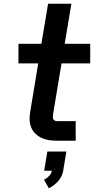

<svg xmlns="http://www.w3.org/2000/svg" viewBox="-20 -755 540 1030"><path d="M288 0Q266 0 244.5 -3Q223 -6 204.5 -14.5Q186 -23 171 -37Q156 -51 148 -70Q140 -89 139 -111Q138 -133 142 -155L185 -415H79V-520H202L238 -735H363L327 -520H464V-415H310L264 -138Q263 -131 263.5 -125Q264 -119 267 -114Q270 -109 276 -107Q282 -105 288 -105H386V0ZM242 255 216 209Q231 202 243.5 189Q256 176 258 161H217L234 58H336L319 161Q317 175 310 189.5Q303 204 292.5 216Q282 228 269 238Q256 248 242 255Z"/></svg>

Font: Iosevka SS04 Extrabold
Style: Italic
Weight: 800
Italic angle: -9°
Monospace: yes
Designer: Belleve Invis
Foundry: Belleve Invis
Version: Version 19.0.0; ttfautohint (v1.8.4)